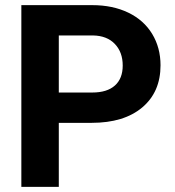

<svg xmlns="http://www.w3.org/2000/svg" viewBox="-20 -731 685 751"><path d="M210 -250.5V0H63.5V-710.9H340.8Q420.9 -710.9 481.7 -681.6Q542.5 -652.3 575.2 -598.4Q607.9 -544.4 607.9 -475.6Q607.9 -371.1 536.4 -310.8Q464.8 -250.5 338.4 -250.5ZM210 -369.1H340.8Q398.9 -369.1 429.4 -396.5Q460 -423.8 460 -474.6Q460 -526.9 429.2 -559.1Q398.4 -591.3 344.2 -592.3H210Z"/></svg>

Font: RobotoInd
Style: Bold
Weight: 700
Designer: Google
Version: Version 2.001150; 2014